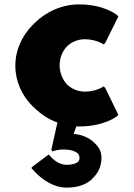

<svg xmlns="http://www.w3.org/2000/svg" viewBox="-20 -555 610 876"><path d="M513 -24 520 -31 460 -154 453 -161C453 -161 420 -137 367 -137C336 -137 308 -149 286 -169C266 -191 252 -222 252 -257C252 -291 265 -322 286 -344C307 -364 336 -376 367 -376C420 -376 453 -352 453 -352L460 -359L520 -480L513 -487C513 -487 455 -535 341 -535C264 -535 190 -502 137 -449L130 -442C81 -393 50 -328 50 -255C50 -184 80 -119 128 -71L136 -64C166 -34 202 -10 242 4L214 129L221 136C221 136 236 127 272 127C301 127 322 134 335 145C344 156 346 171 337 183C327 191 309 197 284 197C255 197 230 179 216 165C212 161 209 157 209 157L202 150L130 204L123 211C123 211 128 218 138 228L139 229L146 236C170 260 221 301 284 301C339 301 376 285 401 261V260L408 253C432 229 443 197 443 165C443 139 433 119 417 103L410 96C386 72 349 58 316 56L328 22H341C455 22 513 -24 513 -24Z"/></svg>

Font: Hussar Woodtype
Style: Blk
Weight: 900
Foundry: Cannot Into Space Fonts
Version: Version 1.07